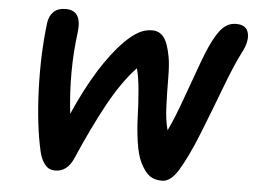

<svg xmlns="http://www.w3.org/2000/svg" viewBox="-51 -823 1130 854"><g transform="rotate(5 513.5 -396.0)"><path d="M701.2 -34.2Q668 -34.2 646.2 -49.6Q624.5 -64.9 604 -106Q587.4 -139.6 579.1 -198.2Q570.8 -256.8 569.3 -310.8Q567.9 -364.7 562.5 -426Q557.1 -487.3 546.9 -522.9Q483.4 -455.6 425 -349.1Q366.7 -242.7 304.2 -98.1Q277.3 -38.1 225.1 -38.1Q210 -38.1 198 -43.2Q186 -48.3 173.1 -66.7Q160.2 -85 152.8 -116.2Q126.5 -229.5 120.4 -389.2Q114.3 -548.8 131.8 -689.9Q135.7 -720.2 155 -739Q174.3 -757.8 209 -757.8Q282.7 -757.8 271 -660.2Q247.6 -485.4 269 -294.9Q368.2 -520.5 478 -631.8Q511.2 -665 539.8 -680.9Q568.4 -696.8 600.1 -696.8Q633.3 -696.8 652.6 -671.6Q671.9 -646.5 683.1 -585Q689.5 -550.8 689.7 -489Q689.9 -427.2 692.4 -365Q694.8 -302.7 707 -259.8Q733.9 -314.9 766.4 -406Q798.8 -497.1 827.9 -575.4Q856.9 -653.8 881.8 -694.8Q902.3 -729 922.9 -743.4Q943.4 -757.8 970.2 -757.8Q1016.1 -757.8 1024.9 -721.2Q1033.7 -684.6 1005.9 -632.8Q976.1 -575.2 935.5 -467.5Q895 -359.9 853.5 -255.9Q812 -151.9 772.9 -87.9Q739.7 -34.2 701.2 -34.2Z"/></g></svg>

Font: Shantell Sans Bouncy
Style: Italic
Weight: 600
Italic angle: -11.31°
Designer: Stephen Nixon, Anya Danilova, Shantell Martin
Foundry: Arrow Type
Version: Version 1.006;[9816181b4]